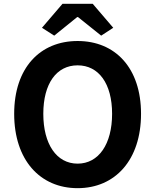

<svg xmlns="http://www.w3.org/2000/svg" viewBox="-20 -968 810 1002"><path d="M385 14C581 14 716 -133 716 -374C716 -614 581 -754 385 -754C189 -754 54 -614 54 -374C54 -133 189 14 385 14ZM385 -114C275 -114 206 -216 206 -374C206 -532 275 -627 385 -627C495 -627 565 -532 565 -374C565 -216 495 -114 385 -114ZM263 -782 383 -879H387L508 -782L571 -823L464 -948H306L199 -823Z"/></svg>

Font: Source Han Sans KR
Style: Bold
Weight: 700
Designer: Ryoko NISHIZUKA 西塚涼子 (kana, bopomofo & ideographs); Paul D. Hunt (Latin, Greek & Cyrillic); Sandoll Communications 산돌커뮤니
Foundry: Adobe
Version: Version 2.004;hotconv 1.0.118;makeotfexe 2.5.65603